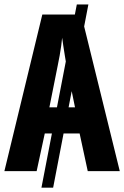

<svg xmlns="http://www.w3.org/2000/svg" viewBox="-20 -780 566 875"><path d="M382.8 -759.8 222.2 75.2H168.9L330.1 -759.8ZM379.9 0 342.8 -171.9H184.1L147 0H0L172.9 -713.9H350.1L525.9 0ZM321.8 -291 283.2 -480Q279.3 -503.4 275.6 -525.9Q272 -548.3 268.8 -569.1Q265.6 -589.8 263.2 -607.9Q261.7 -590.8 258.8 -570.3Q255.9 -549.8 252 -527.3Q248 -504.9 243.2 -481.9L205.1 -291Z"/></svg>

Font: Open Sans Condensed
Style: Regular
Weight: 400
Width: 3
Designer: Monotype Design Team
Foundry: Monotype Imaging Inc.
Version: Version 3.000